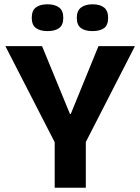

<svg xmlns="http://www.w3.org/2000/svg" viewBox="-20 -875 654 895"><path d="M235 0V-212L5 -660H176L306 -344H310L439 -660H609L380 -213V0ZM411 -730Q377 -730 357.5 -744Q338 -758 338 -792Q338 -825 358 -840Q378 -855 411 -855Q446 -855 465 -840Q484 -825 484 -792Q484 -757 464.5 -743.5Q445 -730 411 -730ZM201 -730Q168 -730 148 -744Q128 -758 128 -792Q128 -826 147.5 -840.5Q167 -855 201 -855Q235 -855 255 -840.5Q275 -826 275 -792Q275 -758 255.5 -744Q236 -730 201 -730Z"/></svg>

Font: Bricolage Grotesque 28pt
Style: Bold
Weight: 700
Designer: Mathieu Triay
Foundry: Atelier Triay
Version: Version 1.000;gftools[0.9.30]